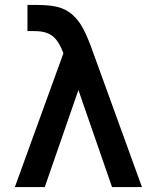

<svg xmlns="http://www.w3.org/2000/svg" viewBox="-20 -755 613 775"><path d="M236 -540Q233.8 -545.8 231.3 -551.2Q228.9 -556.6 226.8 -561.8Q214.6 -587.4 200.8 -601.7Q186.9 -616 167 -622.8Q147.2 -629.5 116.7 -629.5H90.8V-735H128.3Q177.9 -735 209.2 -727.7Q246.2 -719.1 271.9 -696.1Q297.5 -673.1 314.3 -641.8Q331.2 -610.4 348.5 -563.7Q350.5 -558.1 352.7 -552Q354.9 -546 357 -540L553 0H432.2L296.5 -391.5L160.7 0H40Z"/></svg>

Font: Vela Sans GX ExtLt
Style: Regular
Weight: 200
Designer: Principal design: Mikhail Sharanda - project Manrope.
Design modification: Ravid Balaliev
Foundry: Mikhail Sharanda
Version: Version 1.001